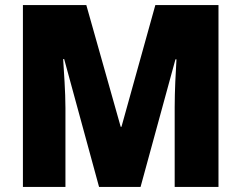

<svg xmlns="http://www.w3.org/2000/svg" viewBox="-20 -734 948 754"><path d="M369 0H532L669 -501H673C670 -453 666 -375 666 -313V0H838V-714H590L457 -236H454L319 -714H70V0H237V-310C237 -374 231 -452 228 -502H232Z"/></svg>

Font: Noto Sans Devanagari UI SemiCondensed Black
Style: Regular
Weight: 900
Width: 4
Designer: Jelle Bosma - Monotype Design Team
Foundry: Monotype Imaging Inc.
Version: Version 2.004